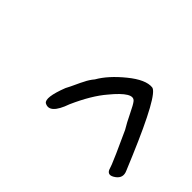

<svg xmlns="http://www.w3.org/2000/svg" viewBox="-58 -702 562 562"><g transform="rotate(45 223.0 -420.5)"><path d="M403 -295Q402 -298 397 -312Q392 -326 353 -411Q342 -429 329.5 -455Q317 -481 311 -488Q294 -509 244 -448Q213 -412 185 -349Q163 -286 134 -302Q119 -312 143 -374Q150 -387 157 -402.5Q164 -418 168 -425Q175 -440 186 -453Q206 -488 249 -523Q292 -558 321 -555Q346 -552 422 -372Q439 -331 440 -329Q450 -307 430.5 -293Q411 -279 403 -295Z"/></g></svg>

Font: Caveat
Style: Regular
Weight: 400
Designer: Pablo Impallari
Foundry: Creative Lab NY
Version: Version 1.096; ttfautohint (v1.3)